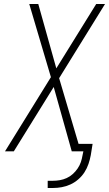

<svg xmlns="http://www.w3.org/2000/svg" viewBox="-20 -755 544 958"><path d="M218 183V147H244Q261 147 278.5 144Q296 141 312.5 133.5Q329 126 343 113.5Q357 101 367.5 85.5Q378 70 383.5 53.5Q389 37 392 19L396 0H338L248 -321L49 0H5L234 -370L126 -735H171L261 -414L460 -735H504L275 -365L372 -37H442L433 19Q429 41 421.5 63Q414 85 401.5 104.5Q389 124 370.5 140Q352 156 331 165.5Q310 175 288 179Q266 183 244 183Z"/></svg>

Font: Iosevka SS04 Extralight
Style: Italic
Weight: 200
Italic angle: -9°
Monospace: yes
Designer: Belleve Invis
Foundry: Belleve Invis
Version: Version 19.0.0; ttfautohint (v1.8.4)